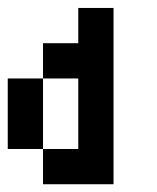

<svg xmlns="http://www.w3.org/2000/svg" viewBox="-20 -475 404 495"><path d="M181.8 -454.5H272.7V-363.6H181.8ZM181.8 -363.6H272.7V-272.7H181.8ZM181.8 -272.7H272.7V-181.8H181.8ZM181.8 -181.8H272.7V-90.9H181.8ZM181.8 -90.9H272.7V0H181.8ZM90.9 -363.6H181.8V-272.7H90.9ZM0 -272.7H90.9V-181.8H0ZM0 -181.8H90.9V-90.9H0ZM90.9 -90.9H181.8V0H90.9Z"/></svg>

Font: Micro 5
Style: Regular
Weight: 400
Designer: Sarah Cadigan-Fried
Version: Version 1.000; ttfautohint (v1.8.4.7-5d5b)